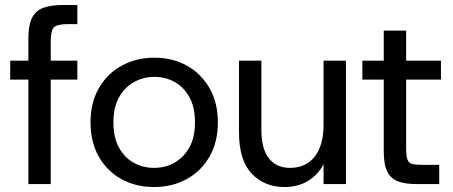

<svg xmlns="http://www.w3.org/2000/svg" viewBox="-20 -740 1821 772"><path d="M94 0V-420H21V-496H94V-583Q94 -638 108.5 -667.5Q123 -697 154 -708.5Q185 -720 237 -720H291V-643H253Q211 -643 197.5 -630.5Q184 -618 184 -576V-496H291V-420H184V0Z M599 12Q526 12 468 -20Q410 -52 377 -110.5Q344 -169 344 -248Q344 -327 377.5 -385.5Q411 -444 469.5 -476Q528 -508 601 -508Q674 -508 731.5 -476Q789 -444 822.5 -385.5Q856 -327 856 -248Q856 -169 822.5 -110.5Q789 -52 731 -20Q673 12 599 12ZM599 -65Q644 -65 681 -85.5Q718 -106 741 -146.5Q764 -187 764 -248Q764 -309 741.5 -349.5Q719 -390 682 -410.5Q645 -431 601 -431Q557 -431 519.5 -410.5Q482 -390 459 -349.5Q436 -309 436 -248Q436 -187 458.5 -146.5Q481 -106 518 -85.5Q555 -65 599 -65Z M1124 12Q1043 12 992 -42Q941 -96 941 -208V-496H1031V-217Q1031 -141 1061.5 -103Q1092 -65 1146 -65Q1209 -65 1245 -110Q1281 -155 1281 -239V-496H1371V0H1281V-80Q1259 -37 1218.5 -12.5Q1178 12 1124 12Z M1652 0Q1610 0 1581 -10.5Q1552 -21 1537.5 -49.5Q1523 -78 1523 -132V-420H1437V-496H1523V-617H1613V-496H1753V-420H1613V-146Q1613 -114 1618 -99Q1623 -84 1638.5 -80.5Q1654 -77 1685 -77H1746V0Z"/></svg>

Font: HostGroteskRegular
Style: Regular
Weight: 400
Designer: Doukan Karapınar based on Poppins by Indian Type Foundry, Jonny Pinhorn
Foundry: Element Type
Version: Version 1.001; ttfautohint (v1.8.4.7-5d5b)